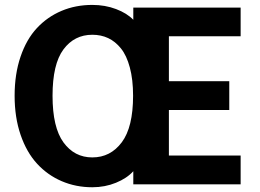

<svg xmlns="http://www.w3.org/2000/svg" viewBox="-20 -769 1085 801"><path d="M365.2 12.2Q296.4 12.2 237.3 -13.2Q178.2 -38.6 134.5 -86.2Q90.8 -133.8 65.9 -206.5Q41 -279.3 41 -369.6Q41 -460 65.7 -532.5Q90.3 -605 134 -651.9Q177.7 -698.7 236.6 -723.6Q295.4 -748.5 365.2 -748.5Q418.5 -748.5 464.1 -731.2Q509.8 -713.9 536.1 -686.5V-737.3H983.9V-617.7H684.6V-430.2H936.5V-310.1H684.6V-120.1H983.9V0H536.1V-54.7Q509.8 -25.4 463.9 -6.6Q418 12.2 365.2 12.2ZM365.2 -112.3Q440.9 -112.3 488 -175.3Q535.2 -238.3 535.2 -369.6Q535.2 -437 521.7 -487.3Q508.3 -537.6 484.6 -566.9Q460.9 -596.2 431.2 -610.1Q401.4 -624 365.2 -624Q290 -624 244.6 -562.7Q199.2 -501.5 199.2 -369.6Q199.2 -237.3 244.9 -174.8Q290.5 -112.3 365.2 -112.3Z"/></svg>

Font: Epilogue
Style: Bold
Weight: 700
Designer: Tyler Finck
Foundry: Etcetera Type Co
Version: Version 2.112